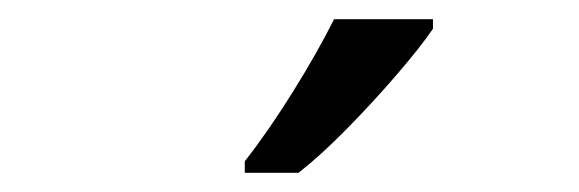

<svg xmlns="http://www.w3.org/2000/svg" viewBox="-20 -786 603 200"><path d="M235 -618Q260 -650 285.5 -691Q311 -732 328 -766H431V-756Q418 -737 393.5 -708.5Q369 -680 341.5 -652Q314 -624 291 -606H235Z"/></svg>

Font: Noto Sans Mono SemiCondensed
Style: Regular
Weight: 400
Width: 4
Designer: Monotype Design Team
Foundry: Monotype Imaging Inc.
Version: Version 2.014